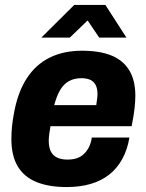

<svg xmlns="http://www.w3.org/2000/svg" viewBox="-20 -744 591 776"><path d="M249 12Q177 12 127 -8.5Q77 -29 51.5 -72Q26 -115 26 -182Q26 -207 28.5 -232.5Q31 -258 36 -284Q51 -369 87 -425.5Q123 -482 179.5 -510.5Q236 -539 312 -539Q382 -539 429.5 -520Q477 -501 502 -460.5Q527 -420 527 -357Q527 -336 524 -307.5Q521 -279 512 -234H184Q181 -217 179 -202Q177 -187 177 -175Q177 -150 185 -133Q193 -116 210 -107.5Q227 -99 253 -99Q274 -99 290.5 -104.5Q307 -110 319 -121.5Q331 -133 339.5 -149.5Q348 -166 351 -188H503Q495 -139 474 -101Q453 -63 421 -38Q389 -13 346 -0.5Q303 12 249 12ZM199 -319H369Q371 -333 372.5 -344.5Q374 -356 374 -364Q374 -386 366.5 -400.5Q359 -415 344.5 -421.5Q330 -428 309 -428Q280 -428 258.5 -416Q237 -404 223 -380Q209 -356 199 -319ZM147 -592 280 -724H406L491 -592H381L314 -691H365L262 -592Z"/></svg>

Font: Archivo SemiCondensed ExtraBold
Style: Italic
Weight: 800
Width: 4
Italic angle: -10°
Designer: Hector Gatti
Foundry: Omnibus-Type
Version: Version 2.001